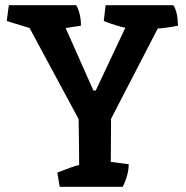

<svg xmlns="http://www.w3.org/2000/svg" viewBox="-20 -720 718 740"><path d="M408 -262 407 -96 476 -87Q476 -46 453 0H210L201 -55Q270 -82 285 -84Q285 -143 283 -261L94 -612L6 -639L14 -700H274Q292 -667 292 -621Q269 -617 233 -612L340 -371H349L463 -613Q429 -620 380 -639L387 -700H648Q665 -675 666 -621Q627 -613 588 -610Z"/></svg>

Font: Inika
Style: Bold
Weight: 700
Version: Version 1.001